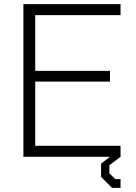

<svg xmlns="http://www.w3.org/2000/svg" viewBox="-20 -757 655 927"><path d="M521 150 468 97V33L511 0H93V-737H562V-684H150V-415H511V-363H150V-53H562V0L508 41V80L537 108H562V150Z"/></svg>

Font: Tomorrow Light
Style: Regular
Weight: 300
Designer: Tony de Marco, Monica Rizzolli
Foundry: Just in Type
Version: Version 2.002